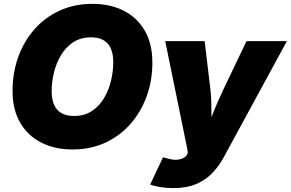

<svg xmlns="http://www.w3.org/2000/svg" viewBox="-20 -757 1492 985"><path d="M351.6 9.8Q261.7 9.8 192.4 -25.1Q123 -60.1 83.7 -127.2Q44.4 -194.3 44.4 -291.5Q44.4 -382.8 73.2 -463.6Q102.1 -544.4 156 -606Q210 -667.5 285.6 -702.4Q361.3 -737.3 455.1 -737.3Q544.4 -737.3 613.5 -702.6Q682.6 -668 722.2 -600.6Q761.7 -533.2 761.7 -435.5Q761.7 -344.2 732.7 -263.7Q703.6 -183.1 649.7 -121.6Q595.7 -60.1 520.3 -25.1Q444.8 9.8 351.6 9.8ZM359.9 -162.1Q413.1 -162.1 451.2 -187.3Q489.3 -212.4 513.7 -253.7Q538.1 -294.9 549.6 -343.3Q561 -391.6 561 -437.5Q561 -565.4 446.8 -565.4Q393.6 -565.4 355.2 -540Q316.9 -514.6 292.5 -473.4Q268.1 -432.1 256.6 -384Q245.1 -335.9 245.1 -290Q245.1 -162.1 359.9 -162.1ZM750.5 189.5 816.4 49.8 840.8 56.6Q886.7 69.3 917 55.4Q947.3 41.5 942.4 16.1L939.5 0.5L827.6 -545.9H1029.8L1059.6 -296.9Q1063.5 -262.2 1064.2 -227.3Q1064.9 -192.4 1064.9 -155.3Q1079.1 -192.9 1094 -227.5Q1108.9 -262.2 1125.5 -296.9L1244.6 -545.9H1451.7L1127.9 49.8Q1104 94.2 1069.8 130.1Q1035.6 166 986.8 187Q938 208 869.1 208Q835.4 208 803.7 203.1Q772 198.2 750.5 189.5Z"/></svg>

Font: Inter Black
Style: Italic
Weight: 900
Italic angle: -9.39999°
Designer: Rasmus Andersson
Foundry: rsms
Version: Version 4.000;git-a52131595